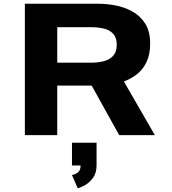

<svg xmlns="http://www.w3.org/2000/svg" viewBox="-20 -720 915 1023"><path d="M112.5 0V-700H507Q546 -700 593 -691.5Q640 -683 682.8 -660.2Q725.5 -637.5 752.8 -595.8Q780 -554 780 -487.5Q780 -429 760.5 -389Q741 -349 709.2 -324.2Q677.5 -299.5 640 -286L805 0H615L468.5 -264H285V0ZM285 -386H467.5Q502.5 -386 533.2 -394Q564 -402 583 -422.8Q602 -443.5 602 -481Q602 -519 583.5 -539.5Q565 -560 534.2 -567.5Q503.5 -575 467 -575H285ZM363.5 161.5V40.5H494.5V161.5Q494.5 201 476.2 226.5Q458 252 434.2 265.8Q410.5 279.5 394 283L363.5 212.5Q381 209.5 395.2 198.5Q409.5 187.5 409.5 161.5Z"/></svg>

Font: Trispace SemiExpanded
Style: Bold
Weight: 700
Width: 6
Designer: Tyler Finck
Foundry: Etcetera Type Company
Version: Version 1.210; ttfautohint (v1.8.3)